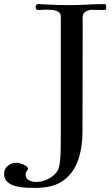

<svg xmlns="http://www.w3.org/2000/svg" viewBox="-71 -753 547 938"><path d="M448 -719Q448 -712 446.5 -708Q445 -704 437 -704Q422 -704 407.5 -704.5Q393 -705 378 -705Q364 -705 349.5 -697.5Q335 -690 333 -673Q332 -666 332.5 -658.5Q333 -651 333 -643Q333 -510 332.5 -377Q332 -244 332 -110Q332 -33 310.5 29.5Q289 92 239 128.5Q189 165 103 165Q85 165 59 164Q33 163 8 157Q-17 151 -34 136.5Q-51 122 -51 96Q-51 71 -32 56.5Q-13 42 9 42Q17 42 30.5 46Q44 50 55 57Q66 64 66 74Q62 79 58 85Q54 91 54 99Q54 120 71 128Q88 136 105 136Q129 136 153 126.5Q177 117 195.5 99.5Q214 82 219 57Q224 26 225 -5Q226 -36 226 -67V-673Q226 -689 213 -696Q200 -703 183 -704.5Q166 -706 155 -706Q145 -706 135.5 -705Q126 -704 117 -704Q103 -704 103 -718Q103 -733 116 -733Q126 -733 136.5 -732Q147 -731 157 -731Q214 -728 272 -728Q313 -728 355 -730.5Q397 -733 438 -733Q446 -733 447 -728.5Q448 -724 448 -719Z"/></svg>

Font: Kaisei HarunoUmi
Style: Regular
Weight: 400
Designer: Font-Kai, 金井和夫
Foundry: KAZUO KANAI
Version: Version 5.003